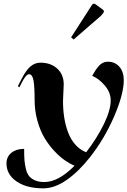

<svg xmlns="http://www.w3.org/2000/svg" viewBox="-20 -820 690 1040"><path d="M498 -796.4 538.1 -767.1Q543 -763.7 543 -757.3Q543 -755.4 539.1 -749.5L527.3 -734.9L378.9 -606L365.2 -617.7L479.5 -795.4Q484.4 -800.3 489.3 -800.3Q492.2 -800.3 498 -796.4ZM99.1 -396.5Q121.6 -440.4 145.5 -460.4Q169.4 -480.5 198.7 -480.5Q255.4 -480.5 290.3 -448.2Q325.2 -416 325.2 -362.8Q325.2 -347.2 323.2 -317.6Q321.3 -288.1 321.3 -272.9Q321.3 -225.6 327.9 -183.6Q334.5 -141.6 348.6 -103.5Q362.8 -65.4 387.7 -37.1Q412.6 -8.8 446.8 4.9Q505.9 -72.3 542.7 -147.9Q579.6 -223.6 579.6 -275.9Q579.6 -319.3 548.1 -356.4Q516.6 -393.6 479.5 -409.2Q481.4 -412.1 487.8 -423.6Q494.1 -435.1 500.5 -444.1Q506.8 -453.1 516.1 -463.6Q525.4 -474.1 537.6 -480Q549.8 -485.8 564 -485.8Q602.5 -485.8 626.5 -458.5Q650.4 -431.2 650.4 -386.2Q650.4 -309.6 597.9 -188.5Q545.4 -67.4 466.8 32.2Q406.2 109.4 341.1 154.8Q275.9 200.2 213.9 200.2Q124.5 200.2 69.8 162.8Q15.1 125.5 15.1 64.5Q15.1 29.3 41.5 7.8Q67.9 -13.7 110.8 -13.7Q110.8 23.4 112.5 47.1Q114.3 70.8 120.4 95.7Q126.5 120.6 138.2 134.5Q149.9 148.4 170.4 157.2Q190.9 166 220.7 166Q296.4 166 383.8 77.6Q358.9 67.4 331.8 48.8Q304.7 30.3 274.7 -1.7Q244.6 -33.7 221.4 -72.3Q198.2 -110.8 182.9 -165Q167.5 -219.2 167.5 -278.8Q167.5 -351.1 161.4 -384.5Q155.3 -418 137.2 -418Q121.1 -418 98.1 -372.6L85 -347.2L76.7 -353Z"/></svg>

Font: QumpellkaNo12
Style: Regular
Weight: 500
Designer: gluk (gluksza@wp.pl)
Foundry: gluk (gluksza@wp.pl)
Version: Version 00.480